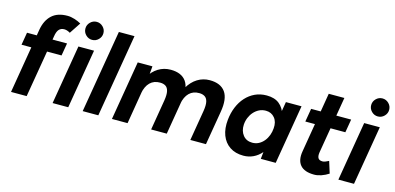

<svg xmlns="http://www.w3.org/2000/svg" viewBox="-68 -1144 3219 1566"><g transform="rotate(15 1541.0 -360.5)"><path d="M65 0 157 -551Q171 -631 218.5 -675Q266 -719 350 -719Q379 -719 410.5 -709Q442 -699 466 -685L403 -590Q388 -599 375.5 -602.5Q363 -606 353 -606Q325 -606 308.5 -587.5Q292 -569 286 -527L197 0ZM48 -394 66 -500H404L386 -394Z M416 0 500 -500H632L548 0ZM593 -581Q562 -581 539.5 -603.5Q517 -626 517 -657Q517 -688 539.5 -710.5Q562 -733 593 -733Q624 -733 646.5 -710.5Q669 -688 669 -657Q669 -626 646.5 -603.5Q624 -581 593 -581Z M670 0 788 -700H920L802 0Z M917 0 1001 -500H1125L1117 -408L1049 0ZM1248 0 1291 -257 1428 -286 1380 0ZM1579 0 1622 -257 1759 -285 1711 0ZM1291 -257Q1299 -307 1292.5 -335.5Q1286 -364 1267.5 -376Q1249 -388 1221 -388Q1169 -389 1136 -356.5Q1103 -324 1092 -262L1048 -263Q1061 -343 1093.5 -398.5Q1126 -454 1173 -483Q1220 -512 1277 -512Q1369 -512 1408.5 -456Q1448 -400 1428 -285ZM1622 -257Q1630 -307 1623.5 -335.5Q1617 -364 1598 -376Q1579 -388 1552 -388Q1500 -389 1467 -356.5Q1434 -324 1423 -262L1379 -263Q1392 -343 1424.5 -398.5Q1457 -454 1504 -483Q1551 -512 1607 -512Q1699 -512 1739 -456Q1779 -400 1759 -285Z M2174 0 2184 -93 2252 -500H2384L2300 0ZM2029 12Q1961 12 1914 -19.5Q1867 -51 1845.5 -107.5Q1824 -164 1832 -239Q1838 -297 1858.5 -347Q1879 -397 1912.5 -434Q1946 -471 1990 -491.5Q2034 -512 2088 -512Q2155 -512 2194.5 -480Q2234 -448 2249.5 -392.5Q2265 -337 2256 -263Q2250 -196 2230.5 -145Q2211 -94 2180.5 -59Q2150 -24 2111.5 -6Q2073 12 2029 12ZM2072 -109Q2102 -109 2126.5 -122Q2151 -135 2169.5 -157.5Q2188 -180 2198.5 -208.5Q2209 -237 2211 -267Q2216 -322 2188 -356Q2160 -390 2113 -390Q2082 -390 2056.5 -377Q2031 -364 2012 -342.5Q1993 -321 1981.5 -293Q1970 -265 1968 -234Q1965 -180 1993.5 -144.5Q2022 -109 2072 -109Z M2627 12Q2544 12 2509 -29.5Q2474 -71 2487 -147L2572 -656H2704L2623 -175Q2618 -142 2628 -126Q2638 -110 2665 -110Q2675 -110 2688.5 -115Q2702 -120 2717 -128L2748 -29Q2719 -10 2687 1Q2655 12 2627 12ZM2446 -388 2465 -500H2803L2784 -388Z M2829 0 2913 -500H3045L2961 0ZM3006 -581Q2975 -581 2952.5 -603.5Q2930 -626 2930 -657Q2930 -688 2952.5 -710.5Q2975 -733 3006 -733Q3037 -733 3059.5 -710.5Q3082 -688 3082 -657Q3082 -626 3059.5 -603.5Q3037 -581 3006 -581Z"/></g></svg>

Font: Figtree Light
Style: Bold Italic
Weight: 700
Italic angle: -9.5°
Version: Version 2.000